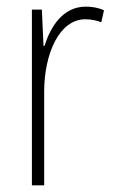

<svg xmlns="http://www.w3.org/2000/svg" viewBox="-20 -558 344 578"><path d="M238 -538C169 -538 132 -477 114 -420H111L106 -529H76V0H113V-283C113 -393 157 -500 237 -500C255 -500 272 -496 285 -491L293 -527C276 -535 257 -538 238 -538Z"/></svg>

Font: Noto Sans Thai Looped Condensed ExtraLight
Style: Regular
Weight: 200
Width: 3
Designer: Sasikarn Vongin, Ben Mitchell
Foundry: The Fontpad Ltd
Version: Version 1.001